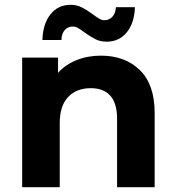

<svg xmlns="http://www.w3.org/2000/svg" viewBox="-20 -777 731 797"><path d="M622 -308V0H466V-284Q466 -348 438 -379.5Q410 -411 357 -411Q298 -411 263 -374.5Q228 -338 228 -266V0H72V-538H221V-475Q252 -509 298 -527.5Q344 -546 399 -546Q499 -546 560.5 -486Q622 -426 622 -308ZM330 -643Q314 -655 303.5 -661Q293 -667 283 -667Q262 -667 249 -652.5Q236 -638 235 -611H156Q158 -678 189.5 -717.5Q221 -757 273 -757Q299 -757 319.5 -746.5Q340 -736 366 -717Q382 -705 392.5 -699Q403 -693 413 -693Q433 -693 446.5 -707.5Q460 -722 461 -747H540Q538 -682 506.5 -643Q475 -604 423 -604Q396 -604 375.5 -614.5Q355 -625 330 -643Z"/></svg>

Font: APTA Sans Regular
Style: Bold Italic
Weight: 700
Version: Version 7.200